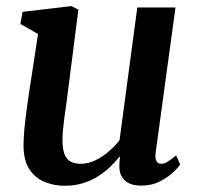

<svg xmlns="http://www.w3.org/2000/svg" viewBox="-20 -586 637 616"><path d="M187.5 10Q154.5 10 124.5 -1.8Q94.5 -13.5 75.2 -41.5Q56 -69.5 55.5 -118Q55.5 -135.5 57 -156.5Q58.5 -177.5 61.2 -200.5Q64 -223.5 67.2 -247.2Q70.5 -271 74 -293.5L102 -477L45.5 -509L52.5 -548L209.5 -566.5L231.5 -555L197.5 -289.5Q195 -268 192 -246.8Q189 -225.5 186.2 -205.8Q183.5 -186 182 -168.5Q180.5 -151 180.5 -137Q180.5 -107.5 187.2 -90.8Q194 -74 207 -67.2Q220 -60.5 239 -60.5Q262.5 -60.5 285.5 -71.5Q308.5 -82.5 328.5 -99.8Q348.5 -117 363.5 -136L420.5 -562H543L479.5 -97Q477 -78 482 -69.2Q487 -60.5 496.5 -60.5Q506 -60.5 516.2 -66.2Q526.5 -72 545 -87.5L558 -58.5Q553.5 -50.5 536.8 -34.2Q520 -18 493.5 -4.2Q467 9.5 433.5 9.5Q399 9.5 381.5 -6.2Q364 -22 363 -48.5Q363 -51 363 -54.8Q363 -58.5 363.2 -63.2Q363.5 -68 364 -73Q364.5 -78 365 -82.5L363.5 -83.5Q350 -66.5 332.5 -49.8Q315 -33 293.2 -19.5Q271.5 -6 245.2 2Q219 10 187.5 10Z"/></svg>

Font: Merriweather 20pt SemiBold
Style: Italic
Weight: 600
Italic angle: -7.8°
Version: Version 2.101